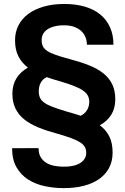

<svg xmlns="http://www.w3.org/2000/svg" viewBox="-20 -741 640 984"><path d="M570.8 -231.9Q570.8 -186 550.3 -153.1Q529.8 -120.1 491.7 -99.1Q523.9 -74.7 540.5 -41.3Q557.1 -7.8 557.1 41Q557.1 85 539.3 118.9Q521.5 152.8 488.8 176Q456.1 199.2 409.9 211.2Q363.8 223.1 306.6 223.1Q257.3 223.1 209.7 213.1Q162.1 203.1 124.8 179.4Q87.4 155.8 64.7 116.5Q42 77.1 42 18.6L177.7 18.1Q177.7 46.9 189 65.2Q200.2 83.5 218.5 94.2Q236.8 105 260 109.1Q283.2 113.3 306.6 113.3Q362.8 113.3 392.3 93.8Q421.9 74.2 421.9 41.5Q421.9 25.4 415 12.7Q408.2 0 391.4 -11Q374.5 -22 346.4 -32.5Q318.4 -43 275.9 -55.2Q221.2 -69.8 178.2 -87.2Q135.3 -104.5 105.2 -128.4Q75.2 -152.3 59.3 -184.6Q43.5 -216.8 43.5 -261.2Q43.5 -306.2 64.2 -339.6Q85 -373 123 -394.5Q90.8 -419.4 74 -452.9Q57.1 -486.3 57.1 -535.2Q57.1 -577.1 75 -611.6Q92.8 -646 125.7 -670.2Q158.7 -694.3 205.3 -707.5Q252 -720.7 309.1 -720.7Q367.7 -720.7 414.6 -707Q461.4 -693.4 493.9 -666.7Q526.4 -640.1 543.9 -601.1Q561.5 -562 561.5 -511.7H425.3Q425.3 -532.7 418 -550.8Q410.6 -568.8 396 -582.3Q381.3 -595.7 359.6 -603.5Q337.9 -611.3 309.1 -611.3Q278.8 -611.3 256.8 -605.2Q234.9 -599.1 220.7 -588.9Q206.5 -578.6 200 -564.9Q193.4 -551.3 193.4 -536.1Q193.4 -517.6 199.5 -504.4Q205.6 -491.2 221.7 -480.2Q237.8 -469.2 265.9 -459.5Q293.9 -449.7 337.9 -438Q393.6 -423.3 437 -406Q480.5 -388.7 510.3 -364.7Q540 -340.8 555.4 -308.6Q570.8 -276.4 570.8 -231.9ZM290 -323.7Q252 -334 219.7 -345.7Q198.2 -335.4 188.5 -316.7Q178.7 -297.9 178.7 -273.9Q178.7 -254.4 184.8 -240.5Q190.9 -226.6 207 -214.8Q223.1 -203.1 251.2 -192.6Q279.3 -182.1 323.2 -168.9Q342.3 -163.6 359.9 -158.4Q377.4 -153.3 394 -147.5Q415 -158.7 426.3 -177.2Q437.5 -195.8 437.5 -219.2Q437.5 -236.8 430.4 -250.5Q423.3 -264.2 406.2 -276.4Q389.2 -288.6 360.8 -299.8Q332.5 -311 290 -323.7Z"/></svg>

Font: Roboto Mono
Style: Bold
Weight: 700
Designer: Google
Version: Version 2.000985; 2015; ttfautohint (v1.3)